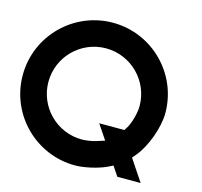

<svg xmlns="http://www.w3.org/2000/svg" viewBox="-135 -950 1370 1300"><g transform="rotate(15 550.0 -300.0)"><path d="M500 -800C224.2 -799.8 0.3 -575.8 0.3 -300C0.3 -24 224.3 200 500.3 200C563.2 200 660.4 177.8 717.1 150.6L752.6 133.3L797.1 200H960.6L859.7 48.8L881.8 22.6C947 -54.5 999.8 -199 999.8 -300C999.8 -575.9 775.9 -799.9 500 -800ZM775.3 -140.8 761.4 -118.2H585L654.4 -15L596.8 3.3C570.6 11.7 527 18.5 499.6 18.5C323.2 18.5 180.1 -124.6 180.1 -300.9C180.1 -477.3 323.2 -620.4 499.6 -620.4C675.9 -620.4 819 -477.3 819 -300.9C819 -253.6 799.7 -181.8 776 -140.8Z"/></g></svg>

Font: Kubos
Style: Light
Weight: 300
Version: Version 001.000